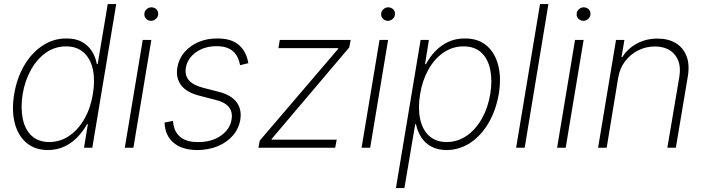

<svg xmlns="http://www.w3.org/2000/svg" viewBox="-20 -748 3569 972"><path d="M222.7 11.7Q156.7 11.2 114 -24.9Q71.3 -61 54.7 -125Q38.1 -189 51.8 -271.5Q65.4 -353.5 103 -417.2Q140.6 -481 195.8 -517.3Q251 -553.7 316.4 -553.2Q362.8 -553.7 394.8 -535.9Q426.8 -518.1 445.3 -488.5Q463.9 -459 470.2 -423.8H474.6L525.4 -727.5H568.4L447.3 0H405.3L424.8 -119.1H420.4Q401.4 -84.5 372.8 -54.4Q344.2 -24.4 306.9 -6.6Q269.5 11.2 222.7 11.7ZM229.5 -28.8Q285.2 -29.3 330.8 -60.5Q376.5 -91.8 407.7 -147Q439 -202.1 450.2 -272Q461.9 -341.3 450.2 -396Q438.5 -450.7 404.1 -481.9Q369.6 -513.2 314.5 -513.2Q258.3 -513.2 212.9 -481.4Q167.5 -449.7 137 -395Q106.4 -340.3 94.7 -272Q84 -203.1 95 -147.9Q106 -92.8 139.6 -61Q173.3 -29.3 229.5 -28.8Z M611.8 0 702.6 -545.9H746.1L655.3 0ZM745.1 -642.6Q730 -642.6 719.7 -653.3Q709.5 -664.1 710.9 -678.7Q711.4 -691.4 722.2 -701.2Q732.9 -710.9 746.1 -710.9Q762.2 -710.9 772.2 -700.4Q782.2 -689.9 780.8 -674.8Q779.8 -662.1 769.3 -652.3Q758.8 -642.6 745.1 -642.6Z M1237.3 -428.2 1195.3 -418Q1189.9 -448.2 1176 -469.7Q1162.1 -491.2 1137.7 -502.7Q1113.3 -514.2 1076.7 -514.2Q1015.6 -514.2 972.4 -483.6Q929.2 -453.1 920.9 -404.8Q915 -366.2 936.3 -341.6Q957.5 -316.9 1007.8 -303.7L1089.4 -282.7Q1151.4 -266.6 1178.2 -230Q1205.1 -193.4 1196.3 -140.6Q1188.5 -95.7 1158.4 -61.3Q1128.4 -26.9 1082.3 -7.8Q1036.1 11.2 979.5 11.7Q902.3 11.2 859.1 -24.9Q815.9 -61 813 -127.4L856 -136.2Q858.9 -83.5 891.1 -55.9Q923.3 -28.3 982.4 -28.8Q1050.8 -28.3 1097.7 -60.8Q1144.5 -93.3 1152.3 -143.1Q1158.7 -180.7 1138.7 -205.8Q1118.7 -231 1071.8 -242.2L988.8 -263.7Q924.3 -280.3 896.7 -316.9Q869.1 -353.5 877.9 -406.7Q885.3 -450.7 913.6 -483.6Q941.9 -516.6 985.1 -535.2Q1028.3 -553.7 1080.1 -553.2Q1149.9 -553.7 1188.5 -521Q1227.1 -488.3 1237.3 -428.2Z M1288.1 0 1294.9 -36.1 1691.9 -500.5 1692.4 -504.4H1389.6L1396.5 -545.9H1755.4L1748 -507.8L1355.5 -44.9L1354.5 -41H1684.6L1676.8 0Z M1810.5 0 1901.4 -545.9H1944.8L1854 0ZM1943.8 -642.6Q1928.7 -642.6 1918.5 -653.3Q1908.2 -664.1 1909.7 -678.7Q1910.2 -691.4 1920.9 -701.2Q1931.6 -710.9 1944.8 -710.9Q1960.9 -710.9 1970.9 -700.4Q1981 -689.9 1979.5 -674.8Q1978.5 -662.1 1968 -652.3Q1957.5 -642.6 1943.8 -642.6Z M1984.4 204.1 2109.4 -545.9H2151.4L2131.8 -423.8H2136.7Q2155.3 -459 2183.3 -488.5Q2211.4 -518.1 2249.3 -535.9Q2287.1 -553.7 2334 -553.2Q2399.9 -553.7 2442.9 -517.6Q2485.8 -481.4 2502.2 -417.7Q2518.6 -354 2504.9 -271.5Q2490.7 -189.5 2453.1 -125.2Q2415.5 -61 2360.8 -24.9Q2306.2 11.2 2240.7 11.7Q2194.3 11.2 2162.4 -6.6Q2130.4 -24.4 2111.8 -54.2Q2093.3 -84 2085.9 -119.1H2082L2027.3 204.1ZM2241.2 -28.8Q2297.4 -29.3 2343 -61Q2388.7 -92.8 2419.7 -147.9Q2450.7 -203.1 2461.9 -272Q2473.1 -340.3 2461.9 -395Q2450.7 -449.7 2417 -481.4Q2383.3 -513.2 2326.7 -513.2Q2271 -513.2 2225.3 -481.9Q2179.7 -450.7 2148.9 -396Q2118.2 -341.3 2106.9 -272Q2095.2 -202.1 2106.7 -147Q2118.2 -91.8 2152.1 -60.5Q2186 -29.3 2241.2 -28.8Z M2756.3 -727.5 2636.2 0H2592.8L2713.9 -727.5Z M2800.3 0 2891.1 -545.9H2934.6L2843.8 0ZM2933.6 -642.6Q2918.5 -642.6 2908.2 -653.3Q2897.9 -664.1 2899.4 -678.7Q2899.9 -691.4 2910.6 -701.2Q2921.4 -710.9 2934.6 -710.9Q2950.7 -710.9 2960.7 -700.4Q2970.7 -689.9 2969.2 -674.8Q2968.3 -662.1 2957.8 -652.3Q2947.3 -642.6 2933.6 -642.6Z M3109.4 -353.5 3051.3 0H3007.8L3098.6 -545.9H3141.1L3126.5 -459.5H3130.9Q3156.7 -501.5 3203.6 -527.1Q3250.5 -552.7 3308.6 -552.7Q3363.3 -552.7 3401.4 -529.5Q3439.5 -506.3 3455.8 -463.1Q3472.2 -419.9 3461.9 -359.9L3401.4 0H3358.4L3418.9 -357.9Q3430.7 -427.7 3397 -470Q3363.3 -512.2 3295.4 -512.7Q3249.5 -512.7 3210.2 -492.7Q3170.9 -472.7 3144 -437Q3117.2 -401.4 3109.4 -353.5Z"/></svg>

Font: Inter Tight ExtraLight
Style: Italic
Weight: 250
Italic angle: -9.39999°
Designer: Rasmus Andersson
Foundry: rsms
Version: Version 3.004